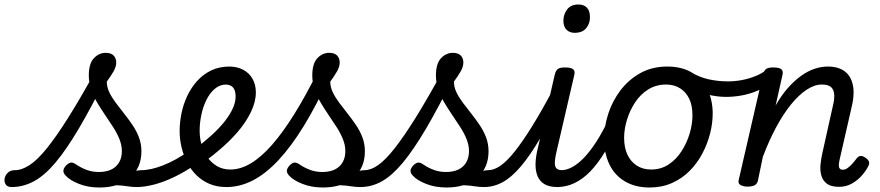

<svg xmlns="http://www.w3.org/2000/svg" viewBox="-201 -815 3912 854"><path d="M-149 17Q-168 17 -175.5 5.5Q-183 -6 -180.5 -20.5Q-178 -35 -166.5 -46.5Q-155 -58 -136 -58Q-104 -58 -69 -81Q-34 -104 7.5 -155.5Q49 -207 102 -291Q155 -375 223 -498L273 -474Q205 -337 149.5 -243Q94 -149 45.5 -91.5Q-3 -34 -50.5 -8.5Q-98 17 -149 17ZM241 19Q191 19 150.5 3Q110 -13 92 -33Q80 -45 81 -56.5Q82 -68 95 -81Q107 -92 116.5 -92Q126 -92 140 -82Q159 -69 184 -59.5Q209 -50 238 -50Q288 -50 314.5 -75Q341 -100 341 -143Q341 -169 330.5 -195.5Q320 -222 303 -248.5Q286 -275 267.5 -302Q249 -329 232 -357.5Q215 -386 204.5 -416.5Q194 -447 194 -479Q194 -532 216.5 -556Q239 -580 269 -580Q293 -580 304.5 -568Q316 -556 316 -537Q316 -518 303.5 -496.5Q291 -475 274 -452Q274 -428 285 -405Q296 -382 313.5 -358.5Q331 -335 350.5 -310.5Q370 -286 388 -259.5Q406 -233 417 -204Q428 -175 428 -142Q428 -68 377.5 -24.5Q327 19 241 19ZM408 17Q387 17 365.5 13.5Q344 10 319.5 9Q295 8 264 14L285 -15Q317 -29 344.5 -38.5Q372 -48 393 -53Q414 -58 427 -58Q436 -58 438.5 -46.5Q441 -35 438 -20.5Q435 -6 427 5.5Q419 17 408 17Z M407 17Q388 17 381.5 5.5Q375 -6 379 -20.5Q383 -35 395 -46.5Q407 -58 426 -58Q470 -58 525.5 -80Q581 -102 641 -144Q653 -152 663.5 -147.5Q674 -143 680 -131Q686 -119 684.5 -106.5Q683 -94 673 -86Q621 -50 572.5 -27Q524 -4 482 6.5Q440 17 407 17Z M641 -137Q663 -150 683 -165.5Q703 -181 721 -197Q757 -227 785.5 -259.5Q814 -292 830.5 -324.5Q847 -357 847 -385Q847 -413 835.5 -426Q824 -439 801 -439Q787 -439 780.5 -451Q774 -463 775 -479Q776 -495 787 -507Q798 -519 818 -519Q854 -519 881 -504.5Q908 -490 922.5 -464Q937 -438 937 -404Q937 -362 915 -316.5Q893 -271 855.5 -227.5Q818 -184 771 -145Q749 -126 724 -107.5Q699 -89 673 -74Z M806 17Q764 17 731 3Q698 -11 673 -35.5Q648 -60 631.5 -92Q615 -124 606.5 -160Q598 -196 598 -232Q598 -270 606 -310Q614 -350 631.5 -387.5Q649 -425 675.5 -454.5Q702 -484 738 -501.5Q774 -519 820 -519Q829 -519 831.5 -507Q834 -495 831 -479Q828 -463 821 -451Q814 -439 805 -439Q777 -439 754.5 -420Q732 -401 717 -370.5Q702 -340 694.5 -304Q687 -268 687 -234Q687 -202 695.5 -171Q704 -140 721.5 -115.5Q739 -91 764.5 -76Q790 -61 824 -61Q869 -61 915.5 -89Q962 -117 1010 -172Q1058 -227 1109 -309Q1160 -391 1214 -500Q1219 -510 1233 -506.5Q1247 -503 1258 -493Q1269 -483 1264 -472Q1207 -347 1150.5 -255Q1094 -163 1037.5 -102.5Q981 -42 923.5 -12.5Q866 17 806 17Z M1402 17Q1381 17 1359.5 13.5Q1338 10 1313.5 9Q1289 8 1258 14L1279 -15Q1311 -29 1338.5 -38.5Q1366 -48 1387 -53Q1408 -58 1421 -58Q1430 -58 1432.5 -46.5Q1435 -35 1432 -20.5Q1429 -6 1421 5.5Q1413 17 1402 17ZM1235 19Q1185 19 1144.5 3Q1104 -13 1086 -33Q1074 -45 1075 -56.5Q1076 -68 1089 -81Q1101 -92 1110.5 -92Q1120 -92 1134 -82Q1153 -69 1178 -59.5Q1203 -50 1232 -50Q1282 -50 1308.5 -75Q1335 -100 1335 -143Q1335 -169 1324.5 -195.5Q1314 -222 1297 -248.5Q1280 -275 1261.5 -302Q1243 -329 1226 -357.5Q1209 -386 1198.5 -416.5Q1188 -447 1188 -479Q1188 -532 1210.5 -556Q1233 -580 1263 -580Q1287 -580 1298.5 -568Q1310 -556 1310 -537Q1310 -518 1297.5 -496.5Q1285 -475 1268 -452Q1268 -428 1279 -405Q1290 -382 1307.5 -358.5Q1325 -335 1344.5 -310.5Q1364 -286 1382 -259.5Q1400 -233 1411 -204Q1422 -175 1422 -142Q1422 -68 1371.5 -24.5Q1321 19 1235 19Z M1401 17Q1382 17 1376 5.5Q1370 -6 1373.5 -20.5Q1377 -35 1389 -46.5Q1401 -58 1420 -58Q1449 -58 1481.5 -81Q1514 -104 1554.5 -155.5Q1595 -207 1647.5 -291Q1700 -375 1767 -498Q1775 -511 1789.5 -509.5Q1804 -508 1814 -497.5Q1824 -487 1817 -474Q1749 -336 1693.5 -242Q1638 -148 1590.5 -91Q1543 -34 1497.5 -8.5Q1452 17 1401 17Z M1952 17Q1931 17 1909.5 13.5Q1888 10 1863.5 9Q1839 8 1808 14L1829 -15Q1861 -29 1888.5 -38.5Q1916 -48 1937 -53Q1958 -58 1971 -58Q1980 -58 1982.5 -46.5Q1985 -35 1982 -20.5Q1979 -6 1971 5.5Q1963 17 1952 17ZM1785 19Q1735 19 1694.5 3Q1654 -13 1636 -33Q1624 -45 1625 -56.5Q1626 -68 1639 -81Q1651 -92 1660.5 -92Q1670 -92 1684 -82Q1703 -69 1728 -59.5Q1753 -50 1782 -50Q1832 -50 1858.5 -75Q1885 -100 1885 -143Q1885 -169 1874.5 -195.5Q1864 -222 1847 -248.5Q1830 -275 1811.5 -302Q1793 -329 1776 -357.5Q1759 -386 1748.5 -416.5Q1738 -447 1738 -479Q1738 -532 1760.5 -556Q1783 -580 1813 -580Q1837 -580 1848.5 -568Q1860 -556 1860 -537Q1860 -518 1847.5 -496.5Q1835 -475 1818 -452Q1818 -428 1829 -405Q1840 -382 1857.5 -358.5Q1875 -335 1894.5 -310.5Q1914 -286 1932 -259.5Q1950 -233 1961 -204Q1972 -175 1972 -142Q1972 -68 1921.5 -24.5Q1871 19 1785 19Z M1951 17Q1937 17 1930.5 5.5Q1924 -6 1925.5 -20.5Q1927 -35 1938 -46.5Q1949 -58 1970 -58Q1996 -58 2024.5 -77.5Q2053 -97 2087.5 -140Q2122 -183 2165 -252Q2208 -321 2261 -421Q2269 -435 2282.5 -434Q2296 -433 2305 -423.5Q2314 -414 2308 -401Q2250 -282 2203 -202Q2156 -122 2115 -74Q2074 -26 2034.5 -4.5Q1995 17 1951 17Z M2280 17Q2243 17 2221.5 4.5Q2200 -8 2190.5 -30.5Q2181 -53 2181 -81.5Q2181 -110 2188 -142L2267 -485Q2272 -503 2281.5 -509Q2291 -515 2311 -515Q2340 -515 2349 -506.5Q2358 -498 2353 -480L2275 -143Q2263 -94 2268.5 -76Q2274 -58 2299 -58Q2313 -58 2320 -46.5Q2327 -35 2325 -20.5Q2323 -6 2312 5.5Q2301 17 2280 17ZM2355 -669Q2333 -669 2319 -682.5Q2305 -696 2305 -723Q2305 -751 2321.5 -773Q2338 -795 2372 -795Q2395 -795 2409 -781.5Q2423 -768 2423 -740Q2424 -712 2407 -690.5Q2390 -669 2355 -669Z M2276 17Q2262 17 2255.5 5.5Q2249 -6 2250.5 -20.5Q2252 -35 2263 -46.5Q2274 -58 2295 -58Q2320 -58 2346.5 -73Q2373 -88 2399.5 -116.5Q2426 -145 2452 -185.5Q2478 -226 2503 -278Q2510 -292 2523 -291.5Q2536 -291 2546 -282Q2556 -273 2550 -259Q2521 -191 2489.5 -139Q2458 -87 2424.5 -52.5Q2391 -18 2354 -0.5Q2317 17 2276 17Z M2688 19Q2625 19 2579 -8Q2533 -35 2509.5 -84Q2486 -133 2486 -197Q2486 -251 2504 -307.5Q2522 -364 2558 -412Q2594 -460 2646.5 -489.5Q2699 -519 2767 -519Q2831 -519 2876 -492.5Q2921 -466 2945 -418.5Q2969 -371 2969 -310Q2969 -267 2957.5 -221.5Q2946 -176 2923.5 -133Q2901 -90 2867 -55.5Q2833 -21 2788 -1Q2743 19 2688 19ZM2695 -61Q2739 -61 2773 -83.5Q2807 -106 2830.5 -142.5Q2854 -179 2866.5 -221Q2879 -263 2879 -302Q2879 -346 2864.5 -376Q2850 -406 2823.5 -422.5Q2797 -439 2762 -439Q2717 -439 2682 -417Q2647 -395 2623.5 -359Q2600 -323 2587.5 -281.5Q2575 -240 2575 -202Q2575 -158 2590 -126.5Q2605 -95 2632 -78Q2659 -61 2695 -61Z M3029 -384Q2988 -384 2944 -395Q2900 -406 2847 -438Q2836 -444 2835 -455.5Q2834 -467 2839 -478Q2844 -489 2853 -494.5Q2862 -500 2872 -494Q2911 -471 2952 -462Q2993 -453 3038 -453Q3068 -453 3099.5 -459Q3131 -465 3160.5 -477Q3190 -489 3210 -506Q3220 -514 3229.5 -510Q3239 -506 3245.5 -495.5Q3252 -485 3251 -473.5Q3250 -462 3241 -454Q3206 -427 3168.5 -411.5Q3131 -396 3095.5 -390Q3060 -384 3029 -384Z M3531 16Q3496 16 3477.5 2.5Q3459 -11 3452.5 -33.5Q3446 -56 3448.5 -82.5Q3451 -109 3457 -135L3504 -346Q3511 -374 3509.5 -395Q3508 -416 3495.5 -427.5Q3483 -439 3454 -439Q3422 -439 3387 -416Q3352 -393 3317.5 -350.5Q3283 -308 3251 -248.5Q3219 -189 3192 -117L3170 -11Q3167 2 3156.5 8.5Q3146 15 3123 15Q3106 15 3093 8Q3080 1 3085 -16L3193 -485Q3198 -503 3208 -509Q3218 -515 3237 -515Q3266 -515 3275 -506.5Q3284 -498 3279 -480L3249 -346Q3274 -390 3302 -422Q3330 -454 3360 -476Q3390 -498 3420.5 -508.5Q3451 -519 3481 -519Q3528 -519 3556.5 -497.5Q3585 -476 3593 -434Q3601 -392 3585 -330L3534 -107Q3530 -90 3530 -80Q3530 -70 3534.5 -65Q3539 -60 3547 -60Q3558 -60 3567.5 -66.5Q3577 -73 3587.5 -84Q3598 -95 3609 -110Q3616 -119 3624.5 -121Q3633 -123 3646 -115Q3661 -106 3664 -96Q3667 -86 3661 -76Q3652 -57 3633.5 -35.5Q3615 -14 3589 1Q3563 16 3531 16Z"/></svg>

Font: Playwrite AT
Style: Italic
Weight: 400
Italic angle: -13.0072°
Designer: Veronika Burian, José Scaglione
Foundry: TypeTogether
Version: Version 1.002